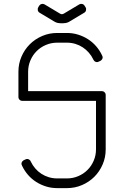

<svg xmlns="http://www.w3.org/2000/svg" viewBox="-20 -970 640 990"><path d="M75 -600V-470C75 -464.3 76.9 -459.6 80.8 -455.8C84.6 -451.9 89.3 -450 95 -450H475V-200C475 -179.3 471.1 -159.8 463.2 -141.5C455.4 -123.2 444.8 -107.2 431.2 -93.8C417.8 -80.2 401.8 -69.6 383.5 -61.8C365.2 -53.9 345.7 -50 325 -50H275C260 -50 245.6 -52.1 231.8 -56.2C217.9 -60.4 205.1 -66.3 193.2 -74C181.4 -81.7 170.9 -90.8 161.8 -101.5C152.6 -112.2 145 -123.8 139 -136.5L138 -138.5C135.7 -143.5 131.9 -147 126.8 -149C121.6 -151 116.5 -150.7 111.5 -148L102.5 -144C97.5 -141.3 94 -137.5 92 -132.5C90 -127.5 90.3 -122.5 93 -117.5L94 -115C102 -98 112.2 -82.4 124.5 -68.2C136.8 -54.1 150.8 -42 166.5 -32C182.2 -22 199.2 -14.2 217.5 -8.5C235.8 -2.8 255 0 275 0H325C352.7 0 378.7 -5.2 403 -15.8C427.3 -26.2 448.5 -40.5 466.5 -58.5C484.5 -76.5 498.8 -97.7 509.2 -122C519.8 -146.3 525 -172.3 525 -200V-480C525 -485.7 523.1 -490.4 519.2 -494.2C515.4 -498.1 510.7 -500 505 -500H125V-600C125 -620.7 128.9 -640.2 136.8 -658.5C144.6 -676.8 155.2 -692.8 168.8 -706.2C182.2 -719.8 198.2 -730.4 216.5 -738.2C234.8 -746.1 254.3 -750 275 -750H325C340 -750 354.4 -747.9 368.2 -743.8C382.1 -739.6 394.8 -733.7 406.5 -726C418.2 -718.3 428.7 -709.2 438 -698.5C447.3 -687.8 455 -676.2 461 -663.5L462 -661.5C464.3 -656.5 468.1 -653 473.2 -651C478.4 -649 483.5 -649.3 488.5 -652L497.5 -656C502.5 -658.7 506 -662.5 508 -667.5C510 -672.5 509.7 -677.5 507 -682.5L506 -685C498 -702 487.8 -717.6 475.5 -731.8C463.2 -745.9 449.2 -758 433.5 -768C417.8 -778 400.8 -785.8 382.5 -791.5C364.2 -797.2 345 -800 325 -800H275C247.3 -800 221.3 -794.8 197 -784.2C172.7 -773.8 151.5 -759.5 133.5 -741.5C115.5 -723.5 101.2 -702.3 90.8 -678C80.2 -653.7 75 -627.7 75 -600ZM336 -857.5 414.5 -904.5C419.2 -907.2 422.2 -911.2 423.5 -916.8C424.8 -922.2 424.2 -927.3 421.5 -932L416 -940.5C413.3 -945.2 409.3 -948.2 404 -949.5C398.7 -950.8 393.7 -950.2 389 -947.5L309.5 -900C302.5 -895.7 295.7 -895.7 289 -900L209.5 -947.5C204.8 -950.2 199.8 -950.8 194.5 -949.5C189.2 -948.2 185 -945.2 182 -940.5L177 -932C174.3 -927.3 173.7 -922.2 175 -916.8C176.3 -911.2 179.3 -907.2 184 -904.5L262.5 -857.5L264.5 -856.5L266.5 -855.5C274.5 -851.8 283.7 -850 294 -850H304C314.7 -850 324 -851.8 332 -855.5L334 -856.5Z"/></svg>

Font: lerotica
Style: Regular
Weight: 400
Designer: defharo
Foundry: deFharo
Version: Version 1.001 2011